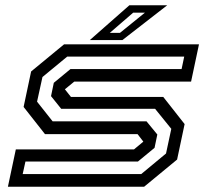

<svg xmlns="http://www.w3.org/2000/svg" viewBox="-20 -708 790 728"><path d="M10 0 40 -141.5H488L523.5 -171L501.5 -199.5H150.5L69.5 -302.5L98 -437L223 -540H734.5L704.5 -398.5H261.5L226 -369.5L249 -340.5H599L680 -237.5L651.5 -103L526.5 0ZM66 -48H515.5L609.5 -126L629.5 -219.5L568 -295.5H212L173.5 -343.5L184 -394L247 -446H668.5L678.5 -493.5H235L141 -416L120.5 -322.5L179.5 -248H535.5L576.5 -198L566 -147.5L503 -95.5H76.5ZM320.5 -556 470.5 -688H614L444 -556ZM396.5 -583.5H435L529.5 -660H485Z"/></svg>

Font: Tourney Expanded Medium
Style: Italic
Weight: 500
Width: 7
Italic angle: -12°
Designer: Tyler Finck
Foundry: Etcetera Type Co
Version: Version 1.010; ttfautohint (v1.8.3)